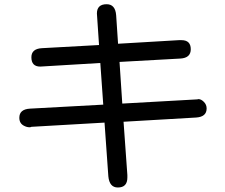

<svg xmlns="http://www.w3.org/2000/svg" viewBox="-20 -791 1040 887"><path d="M480.5 23.4 462.9 -224.6 125 -205.1 123 -204.1Q121.1 -203.1 116.2 -203.1Q104.5 -203.1 92.8 -209Q69.3 -219.7 69.3 -247.1Q69.3 -286.1 118.2 -289.1L457 -307.6L443.4 -500L166 -483.4Q125 -483.4 125 -526.4Q125 -565.4 172.9 -568.4L437.5 -583L428.7 -713.9L427.7 -728.5Q427.7 -771.5 472.7 -771.5Q512.7 -771.5 516.6 -720.7L525.4 -588.9L806.6 -605.5H818.4Q861.3 -605.5 861.3 -563.5Q861.3 -523.4 813.5 -520.5L532.2 -504.9L544.9 -312.5L892.6 -332L894.5 -333H897.5Q909.2 -333 921.9 -320.3Q934.6 -307.6 934.6 -290Q934.6 -251 885.7 -248L550.8 -228.5L568.4 17.6V29.3Q568.4 75.2 524.4 75.2Q485.4 75.2 480.5 23.4Z"/></svg>

Font: jf-openhuninn-2.0
Style: Regular
Weight: 400
Designer: [Kosugi Maru]
Designed by MOTOYA      

[Varela Round]
Joe Prince (Latin component); Avraham Cornfeld (Hebrew component)
Foundry: justfont CO.,LTD.
Version: 2.0